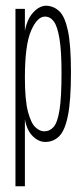

<svg xmlns="http://www.w3.org/2000/svg" viewBox="-20 -484 290 671"><path d="M34 167V-453H67V-376Q75 -418 96.5 -441Q118 -464 142 -464Q168 -463 187.5 -444.5Q207 -426 217.5 -376Q228 -326 228 -232Q228 -133 217.5 -80.5Q207 -28 187 -8Q167 12 138 12Q115 12 94.5 -8Q74 -28 67 -67V167ZM134 -25Q154 -25 167.5 -40.5Q181 -56 188 -99.5Q195 -143 195 -229Q195 -305 188 -348Q181 -391 168.5 -408.5Q156 -426 137 -426Q110 -426 88.5 -376.5Q67 -327 67 -213Q67 -133 78 -92.5Q89 -52 104.5 -38.5Q120 -25 134 -25Z"/></svg>

Font: Inconsolata UltraCondensed Light
Style: Regular
Weight: 300
Width: 1
Monospace: yes
Designer: Raph Levien, Cyreal, Brenton Simpson
Foundry: Raph Levien, Cyreal, Google
Version: Version 3.001; ttfautohint (v1.8.2.53-6de2)